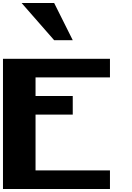

<svg xmlns="http://www.w3.org/2000/svg" viewBox="-20 -1270 884 1290"><path d="M718.8 -875V-750H218.8V-625H468.8V-500H218.8V-125H718.8V0H0V-875ZM343.8 -1250 468.8 -1000H343.8L125 -1250Z"/></svg>

Font: CraftyPE
Style: Regular
Weight: 400
Designer: Erek Butcher
Foundry: Haunted Coop
Version: Version 0.018;April 4, 2024;FontCreator 15.0.0.2962 64-bit